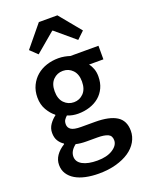

<svg xmlns="http://www.w3.org/2000/svg" viewBox="-174 -828 868 1130"><g transform="rotate(-20 260.0 -262.5)"><path d="M244 217Q200 217 162.5 209Q125 201 98 185Q71 169 55.5 145Q40 121 40 89Q40 58 58 31.5Q76 5 110 -16V-20Q91 -32 78.5 -52Q66 -72 66 -102Q66 -131 82.5 -154.5Q99 -178 120 -193V-197Q95 -216 75.5 -249.5Q56 -283 56 -327Q56 -369 72 -402Q88 -435 114.5 -457.5Q141 -480 176 -491.5Q211 -503 250 -503Q270 -503 288.5 -499.5Q307 -496 322 -491H498V-406H408Q420 -392 428 -370.5Q436 -349 436 -323Q436 -282 421.5 -251Q407 -220 382 -199Q357 -178 323 -167Q289 -156 250 -156Q234 -156 217 -159Q200 -162 183 -169Q172 -159 165.5 -149Q159 -139 159 -122Q159 -101 176.5 -89Q194 -77 239 -77H326Q415 -77 460.5 -48.5Q506 -20 506 44Q506 80 487.5 112Q469 144 435 167Q401 190 352.5 203.5Q304 217 244 217ZM250 -228Q285 -228 310 -253.5Q335 -279 335 -327Q335 -373 310.5 -398.5Q286 -424 250 -424Q214 -424 189 -399Q164 -374 164 -327Q164 -279 189 -253.5Q214 -228 250 -228ZM262 142Q322 142 358.5 118.5Q395 95 395 63Q395 34 372.5 24Q350 14 308 14H241Q201 14 174 7Q136 36 136 72Q136 105 169.5 123.5Q203 142 262 142ZM105 -607 216 -742H332L443 -607L398 -564L276 -667H272L150 -564Z"/></g></svg>

Font: TT Toshiba Sans Medium
Style: Regular
Weight: 500
Designer: Paul D. Hunt
Foundry: Toshiba Corporation
Version: Version 2.020;PS 2.000;hotconv 1.0.86;makeotf.lib2.5.63406